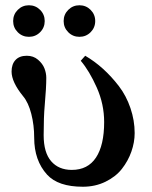

<svg xmlns="http://www.w3.org/2000/svg" viewBox="-20 -698 578 730"><path d="M24 -426Q24 -454 39 -470Q54 -486 82 -486Q107 -486 124.5 -471Q142 -456 149 -438Q156 -420 156 -402Q156 -365 150 -297Q146 -253 146 -184Q146 -118 174.5 -85Q203 -52 253 -52Q314 -52 345 -99Q376 -146 376 -234Q376 -302 348 -365Q320 -428 287 -467L304 -486Q340 -465 372 -436Q404 -407 432 -370.5Q460 -334 476 -287Q492 -240 492 -192Q492 -157 479.5 -121.5Q467 -86 443.5 -56Q420 -26 381 -7Q342 12 295 12Q201 12 159 -34Q110 -88 110 -174Q110 -222 99 -265Q88 -308 68 -332Q24 -386 24 -426ZM239.5 -575.5Q222 -593 222 -618Q222 -643 239.5 -660.5Q257 -678 282 -678Q307 -678 324.5 -660.5Q342 -643 342 -618Q342 -593 324.5 -575.5Q307 -558 282 -558Q257 -558 239.5 -575.5ZM47.5 -575.5Q30 -593 30 -618Q30 -643 47.5 -660.5Q65 -678 90 -678Q115 -678 132.5 -660.5Q150 -643 150 -618Q150 -593 132.5 -575.5Q115 -558 90 -558Q65 -558 47.5 -575.5Z"/></svg>

Font: Old Standard TT
Style: Bold
Weight: 700
Designer: Alexey Kryukov <alexios@thessalonica.org.ru>
Version: Version 2.2